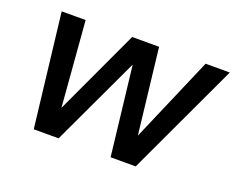

<svg xmlns="http://www.w3.org/2000/svg" viewBox="-86 -643 973 791"><g transform="rotate(20 400.0 -248.0)"><path d="M121 0 63 -496H168L198 -122L372 -496H490L533 -122L694 -496H800L568 0H458L413 -390L230 0Z"/></g></svg>

Font: Ultramarine Medium
Style: Italic
Weight: 500
Italic angle: -10°
Designer: Colophon Foundry, Jonny Pinhorn
Foundry: Colophon Foundry
Version: Version 1.200; ttfautohint (v1.8.3)